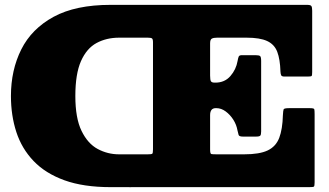

<svg xmlns="http://www.w3.org/2000/svg" viewBox="-20 -770 1354 790"><path d="M25 -375Q25 -481.5 67.5 -566.5Q110 -651.5 200.5 -700.8Q291 -750 435 -750H1243.5Q1258 -750 1261.2 -745Q1264.5 -740 1264.5 -726V-474Q1264.5 -460 1262.2 -457.5Q1260 -455 1245.5 -455H1150.5Q1139.5 -455 1137 -460.2Q1134.5 -465.5 1134 -475Q1132.5 -526 1120.8 -556.8Q1109 -587.5 1079.2 -601.2Q1049.5 -615 994.5 -615H873.5Q859 -615 851.8 -611.2Q844.5 -607.5 844.5 -591.5V-459Q844.5 -441 848 -435.5Q851.5 -430 863.5 -430H866Q904.5 -430 928 -457Q951.5 -484 957.5 -519Q959.5 -530.5 962 -536.8Q964.5 -543 975 -543H1030.5Q1046.5 -543 1050.5 -539Q1054.5 -535 1054.5 -519V-229Q1054.5 -216 1051 -212Q1047.5 -208 1033.5 -208H979.5Q964 -208 961.8 -214.8Q959.5 -221.5 957 -234Q953 -257 939.8 -277.8Q926.5 -298.5 908.2 -311.8Q890 -325 870.5 -325H867.5Q844.5 -325 844.5 -296V-155Q844.5 -137.5 849.5 -136.2Q854.5 -135 871.5 -135H984.5Q1048 -135 1081.8 -151.2Q1115.5 -167.5 1129 -203Q1142.5 -238.5 1144 -296Q1145 -315 1147 -320Q1149 -325 1169.5 -325H1254.5Q1271.5 -325 1273 -320.8Q1274.5 -316.5 1274.5 -300V-20Q1274.5 -4.5 1271.5 -2.2Q1268.5 0 1252.5 0H524.5Q519 0 515 0.2Q511 0.5 508 0H435Q323.5 0 245.2 -28.2Q167 -56.5 118.2 -107.5Q69.5 -158.5 47.2 -226.8Q25 -295 25 -375ZM587.5 -615H470Q418 -615 377.2 -593Q336.5 -571 313.2 -518.5Q290 -466 290 -375Q290 -284 315.5 -231.5Q341 -179 382 -157Q423 -135 470 -135H511.5Q512.5 -135 514 -135Q515.5 -135 517.5 -135H587.5Q603.5 -135 606.5 -137.5Q609.5 -140 609.5 -156V-596Q609.5 -609 605.2 -612Q601 -615 587.5 -615Z"/></svg>

Font: Besley* Fatface
Style: Regular
Weight: 900
Designer: Owen Earl
Foundry: indestructible type*
Version: Version 3.000; ttfautohint (v1.8.3)